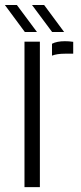

<svg xmlns="http://www.w3.org/2000/svg" viewBox="-43 -772 336 792"><path d="M171.5 -542.5V-591.5Q191.5 -602 224.5 -602Q232.5 -602 240.8 -601.5Q249 -601 259 -599.5V-550.5H225Q192 -550.5 171.5 -542.5ZM58 0V-600H121.5V0ZM59.5 -640 -23 -751.5H26.5L109.5 -640ZM172 -640 89 -751.5H139L221.5 -640Z"/></svg>

Font: Big Shoulders Stencil Text Light
Style: Regular
Weight: 300
Designer: Patric King
Foundry: XO Type Co
Version: Version 1.000